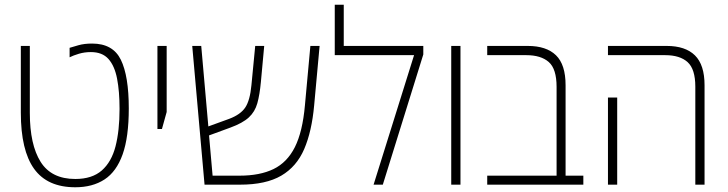

<svg xmlns="http://www.w3.org/2000/svg" viewBox="-20 -780 3074 811"><path d="M298 11Q180 11 124 -67Q68 -145 68 -304V-586H106V-303Q106 -169 151.5 -96.5Q197 -24 298 -24Q369 -24 410 -60Q451 -96 468 -162Q485 -228 485 -320Q485 -394 474.5 -448Q464 -502 438 -531Q412 -560 364 -560Q337 -560 313.5 -553Q290 -546 274 -538V-578Q287 -582 311.5 -589Q336 -596 369 -596Q457 -596 490.5 -527.5Q524 -459 524 -322Q524 -201 498 -128Q472 -55 421.5 -22Q371 11 298 11Z M645 -235V-586H684V-307L664 -235Z M844 0 792 -586H830L860 -246L948 -278Q996 -296 1016 -326Q1036 -356 1042 -420L1058 -586H1096L1082 -434Q1077 -380 1067 -344Q1057 -308 1031 -284Q1005 -260 953 -241L863 -208L878 -38H992Q1078 -38 1135.5 -66Q1193 -94 1225.5 -158.5Q1258 -223 1268 -335L1291 -586H1330L1307 -335Q1297 -225 1265 -150.5Q1233 -76 1168 -38Q1103 0 994 0Z M1432 -586H1768V-550L1597 0H1558L1729 -547H1394V-760H1432Z M1886 0V-586H1925V0Z M2038 0V-38H2331V-413Q2331 -489 2298 -518Q2265 -547 2203 -547H2038V-586H2209Q2288 -586 2328.5 -546.5Q2369 -507 2369 -420V-38H2444V0Z M2917 0V-414Q2917 -488 2884.5 -517.5Q2852 -547 2790 -547H2548V-586H2796Q2875 -586 2915.5 -546Q2956 -506 2956 -420V0ZM2548 0V-368H2587V0Z"/></svg>

Font: Noto Sans Hebrew SemiCondensed ExtraLight
Style: Regular
Weight: 200
Width: 4
Designer: Monotype Design Team
Foundry: Monotype Imaging Inc.
Version: Version 2.004; ttfautohint (v1.8.4.7-5d5b)